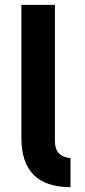

<svg xmlns="http://www.w3.org/2000/svg" viewBox="-20 -760 350 790"><path d="M68 -192V-740H206V-178.1Q206 -115.6 270.1 -109.4V10Q68 10 68 -192Z"/></svg>

Font: Oxanium ExtraLight
Style: Regular
Weight: 200
Designer: Severin Meyer
Version: Version 2.000